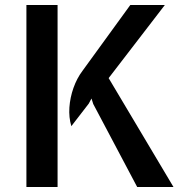

<svg xmlns="http://www.w3.org/2000/svg" viewBox="-20 -747 730 767"><path d="M528 0 352.5 -331.5 345.5 -353.5 334.5 -333 265 -243Q254.5 -278 257.2 -317.8Q260 -357.5 273.5 -395.8Q287 -434 309.5 -464L500.5 -727H638.5L414 -435L673 0ZM85.5 0V-727H210V0Z"/></svg>

Font: Expletus Sans SemiBold
Style: Regular
Weight: 600
Version: Version 7.500